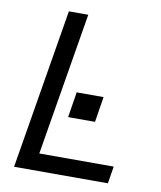

<svg xmlns="http://www.w3.org/2000/svg" viewBox="-82 -793 722 859"><g transform="rotate(10 279.0 -363.5)"><path d="M466.6 0 479.4 -78.1H141.3L249.3 -727.3H161.2L40.5 0ZM362.2 -260.7 380.7 -376.4H258.5L240.1 -260.7Z"/></g></svg>

Font: Riot Sans 2.0
Style: Italic
Weight: 400
Italic angle: -9.39999°
Designer: Rasmus Andersson
Foundry: rsms
Version: Version 3.006;hotconv 1.0.109;makeotfexe 2.5.65596